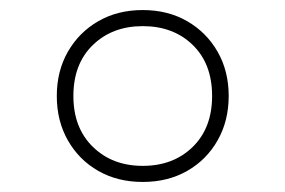

<svg xmlns="http://www.w3.org/2000/svg" viewBox="-20 -768 568 382"><path d="M264 -406Q214 -406 175.5 -428Q137 -450 115 -488.8Q93 -527.5 93 -577Q93 -626.5 115 -665Q137 -703.5 175.5 -725.8Q214 -748 264 -748Q314 -748 352.5 -725.8Q391 -703.5 413 -665Q435 -626.5 435 -577Q435 -527.5 413 -488.8Q391 -450 352.5 -428Q314 -406 264 -406ZM264 -438Q325 -438 363.5 -475.8Q402 -513.5 402 -577Q402 -641 363.5 -678.5Q325 -716 264 -716Q203.5 -716 164.8 -678.5Q126 -641 126 -577Q126 -513.5 164.8 -475.8Q203.5 -438 264 -438Z"/></svg>

Font: Encode Sans Expanded Expanded Thin
Style: Regular
Weight: 100
Width: 7
Designer: Multiple Designers
Foundry: Impallari Type
Version: Version 3.000; ttfautohint (v1.8.3) -l 8 -r 50 -G 200 -x 14 